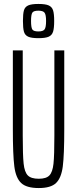

<svg xmlns="http://www.w3.org/2000/svg" viewBox="-20 -943 390 971"><path d="M45 -290V-688H95V-257Q95 -158 99.5 -115.5Q104 -73 120.5 -56Q137 -39 176 -39Q214 -39 230 -56Q246 -73 250.5 -115Q255 -157 255 -257V-688H305V-290Q305 -159 297.5 -101Q290 -43 263.5 -17.5Q237 8 176 8Q114 8 87 -17.5Q60 -43 52.5 -101Q45 -159 45 -290ZM96 -837Q96 -873 101 -890.5Q106 -908 122.5 -915.5Q139 -923 174 -923Q210 -923 226.5 -915.5Q243 -908 248.5 -890.5Q254 -873 254 -837Q254 -801 248.5 -783Q243 -765 226.5 -757.5Q210 -750 174 -750Q139 -750 122.5 -757.5Q106 -765 101 -783Q96 -801 96 -837ZM213 -837Q213 -868 205.5 -878.5Q198 -889 174 -889Q150 -889 143.5 -879Q137 -869 137 -837Q137 -804 143.5 -794Q150 -784 174 -784Q198 -784 205.5 -794.5Q213 -805 213 -837Z"/></svg>

Font: Saira Ultra Condensed Light
Style: Regular
Weight: 300
Width: 1
Designer: Hector Gatti with collaboration of the Omnibus-Type team
Foundry: Omnibus-Type
Version: Version 1.001; ttfautohint (v1.8)